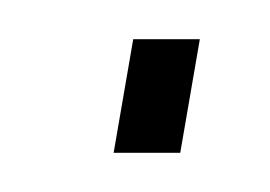

<svg xmlns="http://www.w3.org/2000/svg" viewBox="-20 -405 138 98"><path d="M48 -385 38 -327H72L82 -385Z"/></svg>

Font: Anybody UltraCondensed ExtraLight
Style: Italic
Weight: 250
Width: 1
Italic angle: -10°
Version: Version 1.113;gftools[0.9.25]